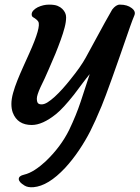

<svg xmlns="http://www.w3.org/2000/svg" viewBox="-20 -525 592 814"><path d="M34.2 -47.4Q28.3 -63.5 28.3 -84.2Q28.3 -105 35.4 -130.6Q42.5 -156.2 53.7 -184.1Q64.9 -211.9 78.1 -241.2L104.5 -299.8Q155.3 -412.6 142.1 -433.6Q136.2 -442.9 120.1 -452.1Q114.3 -455.6 114.3 -464.1Q114.3 -472.7 121.3 -480.5Q128.4 -488.3 139.6 -494.1Q163.6 -505.4 187.5 -505.4Q211.4 -505.4 223.9 -500.2Q236.3 -495.1 244.1 -487.3Q260.3 -471.2 260.3 -451.7Q260.3 -432.1 253.9 -408Q247.6 -383.8 237.3 -355.5Q227.1 -327.1 214.8 -296.9Q181.2 -217.8 169.4 -192.4L151.4 -154.8Q136.2 -121.1 136.2 -107.4Q136.2 -93.8 140.6 -88.1Q145 -82.5 156.5 -82.5Q168 -82.5 181.9 -91.3Q195.8 -100.1 211.9 -114.7Q228 -129.4 245.4 -148.7Q262.7 -168 279.3 -189Q322.8 -242.7 343.8 -281.2Q449.2 -475.6 455.6 -484.4Q471.7 -505.4 488 -505.4Q504.4 -505.4 516.6 -501.7Q528.8 -498 537.6 -491.2Q557.1 -477.1 549.6 -459.5Q542 -441.9 531.2 -411.1Q438.5 -142.1 410.9 -75.7Q383.3 -9.3 362.8 31Q342.3 71.3 314.7 112.3Q287.1 153.3 255.9 187Q184.6 263.2 122.1 268.6Q98.1 270.5 84 261.7Q59.6 247.1 59.6 233.9Q59.6 220.7 81.8 215.6Q104 210.4 127.7 195.1Q151.4 179.7 173.3 159.2Q237.8 97.7 273.4 25.4Q303.7 -38.1 322.3 -94.7L360.4 -210.9Q346.2 -193.8 329.1 -170.9L293.9 -124Q248 -65.9 217.8 -41.5Q160.2 4.9 114.7 4.9Q54.2 4.9 34.2 -47.4Z"/></svg>

Font: Courgette
Style: Regular
Weight: 400
Designer: Karolina Lach
Foundry: Sorkin Type Co.
Version: Version 1.002